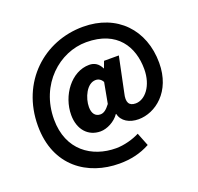

<svg xmlns="http://www.w3.org/2000/svg" viewBox="-160 -943 1361 1317"><g transform="rotate(-20 520.5 -285.0)"><path d="M494 199C575 199 648 183 718 145L680 49C634 73 566 92 508 92C332 92 174 -14 174 -239C174 -496 367 -662 562 -662C789 -662 874 -514 874 -353C874 -231 808 -151 739 -151C690 -151 673 -181 689 -245L742 -500H634L616 -452H614C595 -492 565 -509 528 -509C397 -509 295 -369 295 -227C295 -122 356 -53 447 -53C494 -53 554 -83 585 -129H588C600 -73 655 -42 721 -42C843 -42 985 -147 985 -358C985 -599 826 -769 577 -769C293 -769 55 -556 55 -235C55 61 264 199 494 199ZM486 -163C450 -163 428 -189 428 -237C428 -303 469 -396 534 -396C556 -396 574 -384 585 -364L557 -213C530 -177 509 -163 486 -163Z"/></g></svg>

Font: Noto Sans Korean Black
Style: Bold
Weight: 900
Designer: Ryoko NISHIZUKA (kana & ideographs); Paul D. Hunt (Latin, Greek & Cyrillic); Wenlong ZHANG (bopomofo); Sandoll Communica
Foundry: Adobe Systems Incorporated
Version: Version 1.000;PS 1;hotconv 1.0.78;makeotf.lib2.5.61930